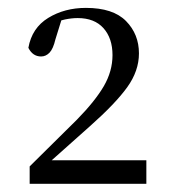

<svg xmlns="http://www.w3.org/2000/svg" viewBox="-20 -920 425 477"><path d="M53.7 -463.4V-506.6L171.2 -622.8Q216.4 -669 238 -706.1Q259.5 -743.2 259.5 -783.1Q259.5 -824.9 237.1 -850Q214.7 -875.1 173 -875.1Q158.3 -875.1 141.7 -871.7Q125.2 -868.2 107.1 -859.5L135.6 -879.9L117.7 -822.3Q112.1 -798.5 103 -789.1Q93.9 -779.7 82.1 -779.7Q61.2 -779.7 50.5 -801.2Q59.3 -850.7 99.8 -875.5Q140.4 -900.4 193.4 -900.4Q260.9 -900.4 293.1 -867.7Q325.2 -835.1 325.2 -787.3Q325.2 -743.8 296 -703.2Q266.8 -662.7 203.7 -606.7L88.7 -504.2L100.5 -532L102 -521.9H343.6V-463.4Z"/></svg>

Font: Noto Serif TC
Style: Regular
Weight: 200
Designer: Ryoko NISHIZUKA 西塚涼子 (kana & ideographs); Frank Grießhammer (Latin, Greek & Cyrillic); Wenlong ZHANG 张文龙 (bopomofo); San
Foundry: Adobe
Version: Version 2.001;hotconv 1.1.0;makeotfexe 2.6.0